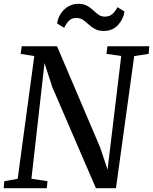

<svg xmlns="http://www.w3.org/2000/svg" viewBox="-20 -985 802 1005"><path d="M-0.5 0 2.5 -36.5 72.5 -49 159.5 -691.5 88 -703 94 -743H278.5L504.5 -212.5L543 -97L614.5 -692L537.5 -703L542 -743H761.5L758 -703L682.5 -691.5L587 0H482L253 -531L213 -655L144.5 -49.5L228.5 -36.5L225 0ZM279 -862Q285.5 -906.5 316.8 -935.8Q348 -965 390.5 -965Q417 -965 435.2 -955Q453.5 -945 467.5 -931.8Q481.5 -918.5 495.5 -908.2Q509.5 -898 528.5 -898Q554 -898 569.5 -912.8Q585 -927.5 595 -947.5L631.5 -925Q627 -886.5 598.5 -854.8Q570 -823 523.5 -823Q495.5 -823 477 -833.2Q458.5 -843.5 444 -857Q429.5 -870.5 414.8 -880.8Q400 -891 379.5 -891Q355.5 -891 341.5 -877Q327.5 -863 316 -839.5Z"/></svg>

Font: Merriweather Text Regular
Style: Italic
Weight: 400
Italic angle: -7.8°
Designer: Eben Sorkin
Foundry: Eben Sorkin
Version: Version 2.100; ttfautohint (v1.7.19-72a1) -l 8 -r 50 -G 200 